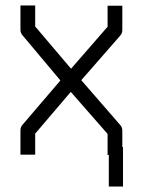

<svg xmlns="http://www.w3.org/2000/svg" viewBox="-20 -618 526 704"><path d="M431 -79V66H379V-50H374.5V-127L239.5 -281L109 -128V-51H55V-140Q55 -152.5 63 -161L201.5 -323L63 -488Q55 -496.5 55 -509V-598H109V-521L240.5 -366L374.5 -520V-597H428.5V-508Q428.5 -495.5 420.5 -487L278 -324L420.5 -160Q428.5 -151.5 428.5 -139V-79Z"/></svg>

Font: 3270 Nerd Font Mono SemCond
Style: Regular
Weight: 400
Monospace: yes
Version: Version 3.0.1;Nerd Fonts 3.1.1